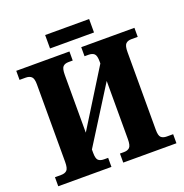

<svg xmlns="http://www.w3.org/2000/svg" viewBox="-148 -984 1069 1116"><g transform="rotate(-20 386.5 -426.0)"><path d="M252 -769V-852H524V-769ZM23 0H352V-56H327Q303 -56 291.5 -67Q280 -78 280 -113V-134L497 -479V-119Q497 -80 485 -68Q473 -56 450 -56H425V0H754V-56H715Q692 -56 680 -67Q668 -78 668 -114V-595Q668 -634 680 -646Q692 -658 715 -658H754V-714H425V-658H450Q473 -658 485 -647Q497 -636 497 -599V-587L280 -238V-595Q280 -634 291.5 -646Q303 -658 327 -658H352V-714H23V-658H61Q84 -658 96.5 -646.5Q109 -635 109 -599V-119Q109 -80 97 -68Q85 -56 61 -56H23Z"/></g></svg>

Font: Noto Serif SemiCondensed Extra
Style: Regular
Weight: 800
Width: 4
Designer: Monotype Design Team
Foundry: Monotype Imaging Inc.
Version: Version 1.002